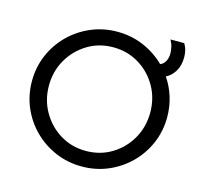

<svg xmlns="http://www.w3.org/2000/svg" viewBox="-100 -775 936 895"><g transform="rotate(15 368.0 -327.5)"><path d="M368.1 12.5Q300.7 12.5 241.3 -12.8Q181.9 -38.2 137.2 -82.6Q92.4 -127.1 67 -186.1Q41.7 -245.1 41.7 -312.5Q41.7 -379.9 67 -438.9Q92.4 -497.9 137.2 -542.4Q181.9 -586.8 241.3 -612.2Q300.7 -637.5 368.1 -637.5Q436.1 -637.5 495.1 -612.2Q554.2 -586.8 598.6 -543.1Q614.6 -549.3 623.3 -565.6Q631.9 -581.9 631.9 -602.8Q631.9 -615.3 628.5 -632.3Q625 -649.3 615.3 -666.7H681.9Q691.7 -650 695.1 -634Q698.6 -618.1 698.6 -602.8Q698.6 -562.5 681.6 -534.7Q664.6 -506.9 638.9 -494.4Q665.3 -456.2 679.9 -409.7Q694.4 -363.2 694.4 -312.5Q694.4 -245.1 669.1 -186.1Q643.8 -127.1 599 -82.6Q554.2 -38.2 495.1 -12.8Q436.1 12.5 368.1 12.5ZM368.1 -62.5Q436.8 -62.5 492.4 -96.2Q547.9 -129.9 580.2 -186.8Q612.5 -243.8 612.5 -312.5Q612.5 -381.9 580.2 -438.5Q547.9 -495.1 492.4 -528.8Q436.8 -562.5 368.1 -562.5Q299.3 -562.5 244.1 -528.8Q188.9 -495.1 156.2 -438.5Q123.6 -381.9 123.6 -312.5Q123.6 -243.8 156.2 -186.8Q188.9 -129.9 244.1 -96.2Q299.3 -62.5 368.1 -62.5Z"/></g></svg>

Font: co2trust
Style: Regular
Weight: 400
Designer: Kristian Moeller
Foundry: Dicotype
Version: Version 1.000